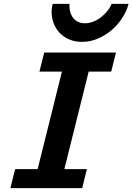

<svg xmlns="http://www.w3.org/2000/svg" viewBox="-20 -979 689 999"><path d="M583.5 -705.6 558.6 -606.4H441.4L314.9 -99.1H432.1L407.7 0H34.2L58.6 -99.1H175.8L302.2 -606.4H185.1L210 -705.6ZM648.9 -959Q640.1 -923.8 617.9 -888.4Q595.7 -853 563.7 -825Q531.7 -796.9 491.7 -779.1Q451.7 -761.2 407.2 -761.2Q369.1 -761.2 339.4 -774.2Q309.6 -787.1 289.6 -808.8Q269.5 -830.6 259 -858.6Q248.5 -886.7 248.5 -917Q248.5 -937.5 253.9 -959H341.8Q341.3 -956.1 341.3 -953.1V-947.3Q341.3 -927.7 346.9 -911.4Q352.5 -895 362.8 -883.1Q373 -871.1 387.9 -864.5Q402.8 -857.9 421.4 -857.9Q441.9 -857.9 462.6 -865.5Q483.4 -873 502 -886.7Q520.5 -900.4 535.9 -918.7Q551.3 -937 561 -959Z"/></svg>

Font: Andika New Basic
Style: Bold Italic
Weight: 700
Italic angle: -14°
Designer: Victor Gaultney, Annie Olsen, Pablo Ugerman
Foundry: SIL International
Version: Version 5.500